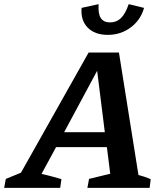

<svg xmlns="http://www.w3.org/2000/svg" viewBox="-72 -905 785 925"><path d="M595 -62Q626 -54 654 -42L649 0H349L357 -43L459 -68L443 -196H198L128 -67Q152 -62 176 -55.5Q200 -49 224 -42L218 0H-52L-44 -43L29 -73L355 -652H501ZM237 -268H433L396 -564ZM447 -737Q385 -737 350.5 -772Q316 -807 321 -867L403 -885Q400 -838 414 -817.5Q428 -797 458 -797Q489 -797 510.5 -817.5Q532 -838 548 -885L622 -867Q606 -809 558 -773Q510 -737 447 -737Z"/></svg>

Font: Piazzolla SC SemiBold
Style: Italic
Weight: 600
Italic angle: -11.3°
Designer: Juan Pablo del Peral
Foundry: Huerta Tipografica
Version: Version 1.330